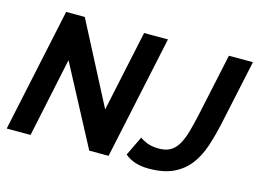

<svg xmlns="http://www.w3.org/2000/svg" viewBox="-97 -882 1428 1065"><g transform="rotate(15 617.0 -349.5)"><path d="M827 11Q742 11 690 -33L744 -145Q754 -135 783 -123Q812 -111 853 -111Q892 -111 918 -125.5Q944 -140 962 -170Q980 -200 993 -244.5Q1006 -289 1019 -349L1096 -709H1234L1157 -349Q1140 -268 1118 -201.5Q1096 -135 1059.5 -88Q1023 -41 967 -15Q911 11 827 11ZM161 -710H268L510 -244L609 -709H746L595 0H484L243 -455L147 0H10Z"/></g></svg>

Font: PTCRaleway
Style: Bold Italic
Weight: 700
Italic angle: -12°
Designer: Matt McInerney, Pablo Impallari, Rodrigo Fuenzalida
Foundry: Matt McInerney, Pablo Impallari, Rodrigo Fuenzalida
Version: Version 3.000g; ttfautohint (v1.5) -l 8 -r 28 -G 28 -x 14 -D